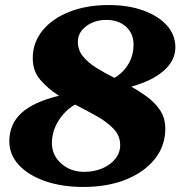

<svg xmlns="http://www.w3.org/2000/svg" viewBox="-20 -726 721 762"><path d="M311 16Q226 16 159.5 -7Q93 -30 55 -71Q17 -112 17 -165Q17 -233 64.5 -277Q112 -321 214 -346Q170 -374 140 -409Q110 -444 110 -495Q110 -557 148.5 -604.5Q187 -652 255 -679Q323 -706 411 -706Q489 -706 548.5 -684.5Q608 -663 642 -625.5Q676 -588 676 -538Q676 -486 630 -445.5Q584 -405 501 -382Q537 -362 568 -338.5Q599 -315 617.5 -285Q636 -255 636 -215Q636 -147 594.5 -95Q553 -43 480 -13.5Q407 16 311 16ZM289 -560Q289 -527 309.5 -502Q330 -477 363 -456.5Q396 -436 434 -417Q470 -438 490 -472.5Q510 -507 510 -550Q510 -593 480 -620Q450 -647 403 -647Q355 -647 322 -622Q289 -597 289 -560ZM186 -158Q186 -110 223 -77Q260 -44 314 -44Q354 -44 386.5 -58Q419 -72 438 -96Q457 -120 457 -150Q457 -187 431 -214.5Q405 -242 364 -265Q323 -288 278 -311Q238 -288 212 -246.5Q186 -205 186 -158Z"/></svg>

Font: Platypi ExtraBold
Style: Italic
Weight: 800
Italic angle: -13°
Designer: David Sargent
Foundry: Bolt Cutter Type
Version: Version 1.200; ttfautohint (v1.8.4.7-5d5b)